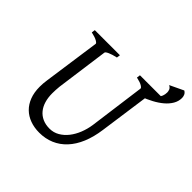

<svg xmlns="http://www.w3.org/2000/svg" viewBox="-189 -898 1082 1082"><g transform="rotate(45 351.5 -357.5)"><path d="M625 -594.2Q594.2 -587.4 577.1 -579.1Q560.1 -570.8 559.1 -564L515.1 -250Q506.3 -186 485.6 -136.5Q464.8 -86.9 433.3 -53.2Q401.9 -19.5 361.1 -2.2Q320.3 15.1 272 15.1Q231.9 15.1 198.5 2.9Q165 -9.3 141.1 -32.7Q117.2 -56.2 104 -90.6Q90.8 -125 90.8 -169.9Q90.8 -182.6 91.8 -196.8Q92.8 -210.9 95.2 -226.1L143.1 -564Q144 -569.8 128.9 -578.6Q113.8 -587.4 82 -594.2L85 -615.2H285.2L282.2 -594.2Q251.5 -587.4 232.9 -579.1Q214.4 -570.8 212.9 -564L169.9 -249Q167 -220.2 167 -193.8Q167 -159.7 175.3 -131.8Q183.6 -104 200 -84Q216.3 -64 240.7 -53Q265.1 -42 296.9 -42Q328.6 -42 355.5 -57.6Q382.3 -73.2 402.6 -99.1Q422.9 -125 436.3 -158.7Q449.7 -192.4 455.1 -229L500 -564Q501.5 -569.8 487.5 -578.6Q473.6 -587.4 441.9 -594.2L444.8 -615.2H627.9ZM703.1 -692.4Q703.1 -666 689.5 -642.6Q675.8 -619.1 652.6 -599.4Q629.4 -579.6 598.6 -563.2Q567.9 -546.9 534.2 -534.2L535.2 -567.4Q579.6 -580.6 600.8 -601.8Q622.1 -623 622.1 -655.8Q622.1 -664.6 618.2 -674.8Q614.3 -685.1 600.1 -692.4L682.1 -731.4Q694.3 -724.1 698.7 -713.6Q703.1 -703.1 703.1 -692.4Z"/></g></svg>

Font: GentiumAlt
Style: Italic
Weight: 400
Italic angle: -7°
Designer: J. Victor Gaultney
Version: Version 1.02; 2005; OFL release